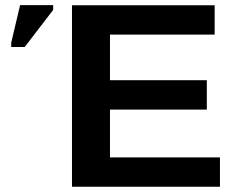

<svg xmlns="http://www.w3.org/2000/svg" viewBox="-20 -708 893 728"><path d="M252.9 0V-688H793.9V-576.7H397V-403.8H764.2V-292.5H397V-111.3H814V0ZM22.5 -529.8V-545.9L56.2 -688.5H181.6V-670.4L73.7 -529.8Z"/></svg>

Font: Arial
Style: Bold
Weight: 700
Designer: Steve Matteson
Foundry: Ascender Corporation
Version: Version 2.00.3